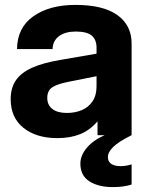

<svg xmlns="http://www.w3.org/2000/svg" viewBox="-20 -552 595 784"><path d="M308.2 116Q308.2 82.4 334.8 51.2Q361.4 20 407.4 0H378.2V-56.6Q346.8 -19.8 306.6 -3.9Q266.4 12 214 12Q128.4 12 76 -29.8Q23.6 -71.6 23.6 -147Q23.6 -193.2 45 -224.3Q66.4 -255.4 111.2 -275.5Q156 -295.6 229.2 -307.8L374.2 -332.8V-357.2Q374.2 -389.6 354.8 -406.4Q335.4 -423.2 289 -423.2Q246.6 -423.2 221.2 -404.5Q195.8 -385.8 194.6 -351.6H49.4Q50.6 -439.6 116.6 -485.8Q182.6 -532 287.8 -532Q401.4 -532 459.4 -490.4Q517.4 -448.8 517.4 -374.2V0Q465.8 25.6 443.2 47.1Q420.6 68.6 420.6 89.4Q420.6 108.4 434.5 117.4Q448.4 126.4 472.2 126.4Q494.8 126.4 517.4 119.2V201.6Q484.8 212 441.4 212Q381.4 212 344.8 188.3Q308.2 164.6 308.2 116ZM374.2 -199.4V-240.8L258 -217.6Q212.6 -208.6 192.8 -195.1Q173 -181.6 173 -152Q173 -123.6 193.6 -107.2Q214.2 -90.8 253.4 -90.8Q286.2 -90.8 313.5 -102.1Q340.8 -113.4 357.5 -137.8Q374.2 -162.2 374.2 -199.4Z"/></svg>

Font: Aspekta Variable
Style: Regular
Weight: 400
Designer: Ivo Dolenc
Version: Version 2.100